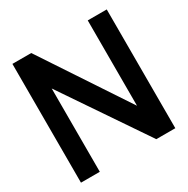

<svg xmlns="http://www.w3.org/2000/svg" viewBox="-160 -840 958 980"><g transform="rotate(-30 319.5 -350.0)"><path d="M597 -700H485V-197L152 -700H41V0H152V-491L485 0H597Z"/></g></svg>

Font: Advent Pro Expanded
Style: Bold
Weight: 700
Width: 7
Designer: VivaRado, Andreas Kalpakidis
Foundry: VivaRado, Andreas Kalpakidis
Version: Version 3.000